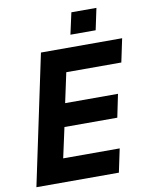

<svg xmlns="http://www.w3.org/2000/svg" viewBox="-96 -965 804 1034"><g transform="rotate(-10 306.0 -447.5)"><path d="M18 0 168 -710H612L585 -582H284L249 -419H538L512 -293H223L187 -128H496L469 0ZM341 -777 367 -895H504L479 -777Z"/></g></svg>

Font: Geist Mono
Style: Bold Italic
Weight: 700
Italic angle: -12°
Monospace: yes
Designer: Basement.studio, Andrés Briganti, Mateo Zaragoza
Foundry: Basement.studio, Vercel, Andrés Briganti, Guido Ferreyra, Mateo Zaragoza
Version: Version 1.500; ttfautohint (v1.8.4.7-5d5b)